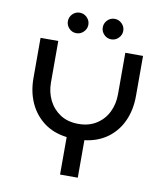

<svg xmlns="http://www.w3.org/2000/svg" viewBox="-93 -946 888 1024"><g transform="rotate(10 350.5 -434.5)"><path d="M302 0V-203Q229 -212 178 -250.5Q127 -289 100 -348.5Q73 -408 73 -483V-700H169V-475Q169 -423 190.5 -379.5Q212 -336 252.5 -309.5Q293 -283 351 -283Q408 -283 449 -309.5Q490 -336 511 -379.5Q532 -423 532 -475V-700H628V-483Q628 -408 601 -348Q574 -288 522.5 -250Q471 -212 398 -203V0ZM445.5 -757.5Q422.2 -757.5 406.1 -774.1Q390 -790.6 390 -813Q390 -835.4 406.1 -852Q422.2 -868.5 445.5 -868.5Q467.9 -868.5 484.5 -852Q501 -835.4 501 -813Q501 -790.6 484.5 -774.1Q467.9 -757.5 445.5 -757.5ZM256.5 -757.5Q233.2 -757.5 217.1 -774.1Q201 -790.6 201 -813Q201 -835.4 217.1 -852Q233.2 -868.5 256.5 -868.5Q278.9 -868.5 295.5 -852Q312 -835.4 312 -813Q312 -790.6 295.5 -774.1Q278.9 -757.5 256.5 -757.5Z"/></g></svg>

Font: MuseoModerno
Style: Regular
Weight: 400
Designer: Pablo Cosgaya, Héctor Gatti, Marcela Romero, and the Authors of The MuseoModerno Project.
Foundry: Omnibus-Type Team
Version: Version 1.001